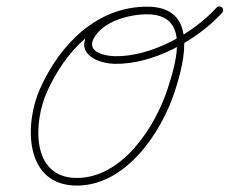

<svg xmlns="http://www.w3.org/2000/svg" viewBox="-20 -573 722 604"><path d="M443 -552C443 -552 443 -552 443 -552C282.9 -552 167.6 -431.4 106 -294.1C56.1 -183 56 11.3 222.5 10.8C376.5 10.3 487.7 -155.9 529.9 -285.5C563 -387.3 602.1 -552 443 -552C376.4 -552 287 -525.8 253.6 -463.3C219.9 -400.1 291.2 -373.2 341.2 -372.2C460.6 -369.9 600.2 -445.9 678.9 -533C683.3 -537.9 683 -545.5 678 -549.9C673.1 -554.3 665.5 -554 661.1 -549C661.1 -549 661.1 -549 661.1 -549C587.1 -467.2 454.1 -394 341.7 -396.2C311.1 -396.8 251.5 -408.4 274.8 -452C303.6 -506.1 385.8 -528 443 -528C579.9 -528 534.5 -377.2 507.1 -292.9C468.4 -174.1 365 -13.7 222.5 -13.2C75.4 -12.8 85.7 -190.4 127.9 -284.3C185.5 -412.7 292.7 -528 443 -528C449.6 -528 455 -533.4 455 -540C455 -546.6 449.6 -552 443 -552Z"/></svg>

Font: FRB American Cursive Guidelines Arrows Light
Style: Italic
Weight: 300
Italic angle: -25°
Version: Version 2.0;Modular Font Editor K font №1